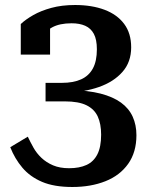

<svg xmlns="http://www.w3.org/2000/svg" viewBox="-20 -673 600 767"><path d="M260 -313 302 -292V-325L246 -303Q317 -305 375.5 -325.5Q434 -346 469 -385.5Q504 -425 504 -484Q504 -540 476 -577.5Q448 -615 397.5 -634Q347 -653 280 -653Q227 -653 185 -641.5Q143 -630 112.5 -612.5Q82 -595 63 -577V-455H180V-574Q169 -573 161.5 -568Q154 -563 149.5 -556.5Q145 -550 143 -542Q141 -534 142 -527Q158 -547 188 -563.5Q218 -580 266 -580Q298 -580 320.5 -570Q343 -560 355 -537.5Q367 -515 367 -476Q367 -429 351 -399.5Q335 -370 304 -356Q273 -342 227 -342H162V-268H239Q294 -268 325.5 -252.5Q357 -237 370.5 -207.5Q384 -178 384 -135Q384 -86 369 -56.5Q354 -27 325.5 -14Q297 -1 256 -1Q219 -1 192 -12.5Q165 -24 145.5 -42.5Q126 -61 113.5 -83.5Q101 -106 91 -127L21 -85Q39 -39 69.5 -3Q100 33 148 53.5Q196 74 269 74Q343 74 401 51Q459 28 492 -18.5Q525 -65 525 -133Q525 -174 510 -207Q495 -240 463.5 -263Q432 -286 382 -299Q332 -312 260 -313Z"/></svg>

Font: Roboto Serif SemiBold
Style: Regular
Weight: 600
Designer: Greg Gazdowicz
Foundry: Commercial Type
Version: Version 1.008